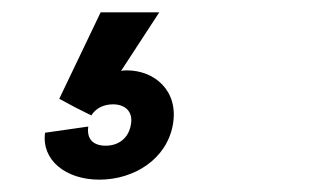

<svg xmlns="http://www.w3.org/2000/svg" viewBox="-20 -75 524 311"><path d="M141 216C197 216 250 183 260 127C270 71 229 39 186 39C183 39 179 39 176 40L238 -55H143L76 85L102 99L128 112L130 109C136 101 147 94 163 94C183 94 196 106 192 127C188 150 171 161 151 161C132 161 120 151 123 130L53 140C47 184 86 216 141 216Z"/></svg>

Font: Uncut Sans Semibold
Style: Italic
Weight: 600
Italic angle: -10°
Designer: Kasper Nordkvist
Foundry: Uncut Type
Version: Version 1.111;FEAKit 1.0